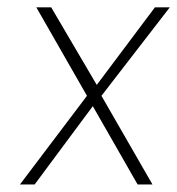

<svg xmlns="http://www.w3.org/2000/svg" viewBox="-20 -490 471 510"><path d="M33 0 211 -235.5 76.5 -470.5H116L237 -264.5L391.5 -470.5H431L249.5 -235.5L385 0H345.5L226.5 -208L72 0Z"/></svg>

Font: Karla ExtraLight
Style: Italic
Weight: 250
Italic angle: -8°
Designer: Jonathan Pinhorn
Version: Version 2.004;gftools[0.9.33]